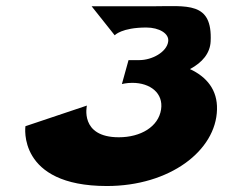

<svg xmlns="http://www.w3.org/2000/svg" viewBox="-20 -605 764 642"><path d="M363.5 -487C363.5 -487 386.5 -513 469.5 -513C511.5 -513 547.4 -493 542.2 -465C537 -431 488.8 -404 445.8 -404H409.8L387.6 -324C387.6 -324 403.2 -328 422.2 -328C483.2 -328 526.8 -293 518.6 -239C509.7 -181 450.3 -146 377.3 -146C245.3 -146 270.6 -252 270.6 -252L65 -183C65 -183 36.4 17 337.4 17C547.4 17 702.5 -101 705.6 -239C707.5 -304 671.3 -348 615.2 -374C656.6 -396 682.3 -427 684.3 -466C691 -601 605.4 -584 488.4 -584H286.4Z"/></svg>

Font: Hussar Milosc
Style: Obl
Weight: 700
Foundry: Cannot Into Space Fonts
Version: Version 1.02